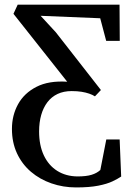

<svg xmlns="http://www.w3.org/2000/svg" viewBox="-20 -561 563 820"><path d="M305 239.5Q249.5 239.5 199.8 222.2Q150 205 112 172.5Q74 140 52.5 93.8Q31 47.5 31 -10.5Q31 -68.5 57.2 -116Q83.5 -163.5 135.8 -190.2Q188 -217 267 -212L37.5 -502L55.5 -541H490.5L491.5 -386.5H433.5L408 -483L153.5 -493.5L218.5 -423L411 -176.5L385.5 -149.5Q375.5 -156 361.2 -161Q347 -166 328.5 -169Q310 -172 286 -172Q252 -172 226 -159.8Q200 -147.5 182.5 -124.5Q165 -101.5 156 -70Q147 -38.5 147 0.5Q147 59.5 167.2 102.5Q187.5 145.5 224.5 168.8Q261.5 192 311 192.5Q348.5 192.5 371.2 185.5Q394 178.5 408.5 165L434 34.5H491L497.5 193Q483.5 202.5 460.5 213.5Q437.5 224.5 399.8 232Q362 239.5 305 239.5Z"/></svg>

Font: Merriweather 48pt
Style: Regular
Weight: 400
Version: Version 2.100